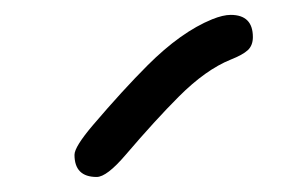

<svg xmlns="http://www.w3.org/2000/svg" viewBox="-20 -708 400 258"><path d="M80.1 -500Q80.1 -510.7 105 -540Q145 -586.9 178.2 -620.1Q223.1 -665 265.1 -682.1Q279.8 -688 290 -688Q319.8 -688 319.8 -658.2Q319.8 -647 313 -640.6Q306.2 -634.3 290 -627.9Q256.3 -614.3 220.2 -578.1Q189 -546.9 148.9 -500Q123.5 -470.2 109.9 -470.2Q80.1 -470.2 80.1 -500Z"/></svg>

Font: Pecita
Style: Book
Weight: 400
Width: 6
Version: Version 3.4.1